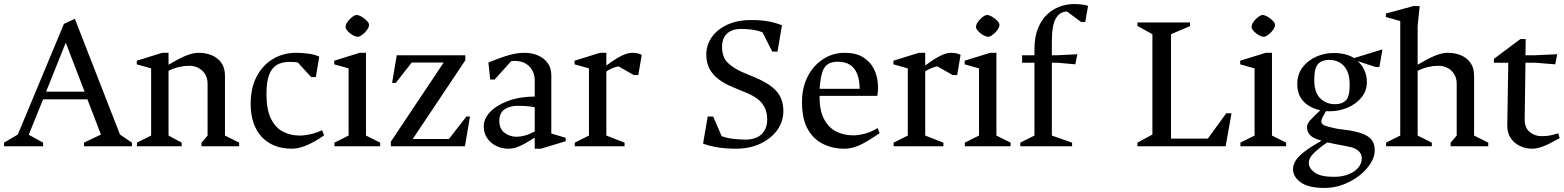

<svg xmlns="http://www.w3.org/2000/svg" viewBox="-20 -723 7730 949"><path d="M0 0V-18L68 -58L296 -605L350 -630L573 -58L632 -18V0H395V-18L479 -58L412 -232H193L122 -57L193 -18V0ZM208 -270H398L305 -512Z M657 0V-18L727 -53V-385L656 -405V-423L782 -462H813V-403Q856 -429 893.5 -445.5Q931 -462 962 -462Q998 -462 1027.5 -449.5Q1057 -437 1074.5 -412Q1092 -387 1092 -348V-53L1162 -18V0H976V-18L1006 -53V-309Q1006 -336 994 -356Q982 -376 961 -387Q940 -398 914 -398Q891 -398 865 -392Q839 -386 813 -373V-53L878 -18V0Z M1423 12Q1375 12 1337.5 -3Q1300 -18 1273.5 -46.5Q1247 -75 1233 -116Q1219 -157 1219 -209Q1219 -288 1248.5 -344.5Q1278 -401 1329 -431.5Q1380 -462 1443 -462Q1471 -462 1503 -458Q1535 -454 1558 -443L1541 -342H1518L1452 -414Q1446 -416 1431 -416.5Q1416 -417 1409 -417Q1373 -417 1348 -402Q1323 -387 1310 -352.5Q1297 -318 1297 -258Q1297 -182 1319 -137Q1341 -92 1378.5 -72.5Q1416 -53 1460 -53Q1486 -53 1514.5 -59.5Q1543 -66 1572 -79L1582 -54Q1558 -37 1536.5 -25Q1515 -13 1496 -5Q1477 3 1458.5 7.5Q1440 12 1423 12Z M1633 0V-18L1703 -53V-385L1632 -405V-423L1758 -462H1789V-53L1859 -18V0ZM1749 -541Q1742 -541 1731.5 -545.5Q1721 -550 1711.5 -557.5Q1702 -565 1695 -573.5Q1688 -582 1688 -590Q1688 -599 1693.5 -608.5Q1699 -618 1708 -627.5Q1717 -637 1726.5 -643Q1736 -649 1743 -649Q1749 -649 1759.5 -644.5Q1770 -640 1780 -632Q1790 -624 1797 -616Q1804 -608 1804 -599Q1804 -591 1798 -581Q1792 -571 1783 -562Q1774 -553 1764.5 -547Q1755 -541 1749 -541Z M1912 0V-23L2173 -414H2015L1936 -313H1918L1941 -450H2280V-425L2020 -36H2199L2285 -147H2303L2278 0Z M2492 12Q2460 12 2432 -2Q2404 -16 2387.5 -41Q2371 -66 2371 -97Q2371 -136 2402 -169Q2433 -202 2489.5 -223.5Q2546 -245 2623 -246V-326Q2623 -351 2612.5 -372.5Q2602 -394 2579.5 -408Q2557 -422 2523 -422Q2520 -422 2514.5 -421.5Q2509 -421 2506 -420L2425 -330H2403L2394 -414Q2436 -431 2466.5 -441.5Q2497 -452 2522 -457Q2547 -462 2572 -462Q2609 -462 2639 -449Q2669 -436 2687 -411.5Q2705 -387 2705 -351V-63L2776 -42V-25L2654 12H2623V-43Q2598 -27 2576 -14.5Q2554 -2 2534 5Q2514 12 2492 12ZM2533 -47Q2552 -47 2574 -53Q2596 -59 2623 -73V-193Q2610 -196 2587.5 -198Q2565 -200 2539 -200Q2499 -200 2473.5 -182Q2448 -164 2448 -126Q2448 -86 2474 -66.5Q2500 -47 2533 -47Z M2821 0V-18L2891 -53V-385L2820 -405V-423L2946 -462H2977V-399Q3021 -432 3051.5 -447Q3082 -462 3104 -462Q3133 -462 3152 -452L3135 -352H3113L3037 -395Q3020 -392 3004.5 -385Q2989 -378 2977 -370V-53L3067 -18V0Z M3618 12Q3568 12 3527.5 5.5Q3487 -1 3455 -13L3478 -147H3505L3547 -50Q3575 -40 3606 -36.5Q3637 -33 3667 -33Q3695 -33 3719 -43Q3743 -53 3757.5 -76Q3772 -99 3772 -133Q3772 -178 3747.5 -211Q3723 -244 3658 -269L3603 -292Q3561 -309 3531.5 -331.5Q3502 -354 3486.5 -384Q3471 -414 3471 -452Q3471 -500 3497.5 -538.5Q3524 -577 3574 -600.5Q3624 -624 3694 -624Q3744 -624 3781.5 -616.5Q3819 -609 3845 -598L3823 -468H3797L3749 -563Q3724 -573 3696.5 -576.5Q3669 -580 3643 -580Q3599 -580 3574 -557.5Q3549 -535 3549 -491Q3549 -440 3578 -412Q3607 -384 3655 -364L3710 -341Q3765 -318 3796 -293Q3827 -268 3839.5 -239Q3852 -210 3852 -175Q3852 -121 3821 -79Q3790 -37 3737.5 -12.5Q3685 12 3618 12Z M4153 12Q4096 12 4048 -11.5Q4000 -35 3972 -85.5Q3944 -136 3944 -219Q3944 -273 3960 -317Q3976 -361 4005 -393.5Q4034 -426 4072 -444Q4110 -462 4154 -462Q4211 -462 4246 -440Q4281 -418 4298 -385Q4315 -352 4318.5 -315.5Q4322 -279 4316 -249H4031Q4030 -180 4052 -136.5Q4074 -93 4112 -73.5Q4150 -54 4198 -54Q4222 -54 4253.5 -62Q4285 -70 4318 -90L4328 -65Q4287 -36 4242.5 -12Q4198 12 4153 12ZM4031 -284H4229Q4229 -327 4217 -357Q4205 -387 4181.5 -402.5Q4158 -418 4121 -418Q4092 -418 4073 -406.5Q4054 -395 4044.5 -366.5Q4035 -338 4031 -284Z M4397 0V-18L4467 -53V-385L4396 -405V-423L4522 -462H4553V-399Q4597 -432 4627.5 -447Q4658 -462 4680 -462Q4709 -462 4728 -452L4711 -352H4689L4613 -395Q4596 -392 4580.5 -385Q4565 -378 4553 -370V-53L4643 -18V0Z M4749 0V-18L4819 -53V-385L4748 -405V-423L4874 -462H4905V-53L4975 -18V0ZM4865 -541Q4858 -541 4847.5 -545.5Q4837 -550 4827.5 -557.5Q4818 -565 4811 -573.5Q4804 -582 4804 -590Q4804 -599 4809.5 -608.5Q4815 -618 4824 -627.5Q4833 -637 4842.5 -643Q4852 -649 4859 -649Q4865 -649 4875.5 -644.5Q4886 -640 4896 -632Q4906 -624 4913 -616Q4920 -608 4920 -599Q4920 -591 4914 -581Q4908 -571 4899 -562Q4890 -553 4880.5 -547Q4871 -541 4865 -541Z M5023 0V-18L5093 -53V-413H5032V-450H5093V-480Q5093 -538 5109.5 -580.5Q5126 -623 5154 -650Q5182 -677 5217 -690Q5252 -703 5290 -703Q5307 -703 5325.5 -701Q5344 -699 5358 -694L5344 -614H5324L5254 -666Q5219 -666 5199 -632.5Q5179 -599 5179 -517V-450H5207L5305 -455L5295 -405L5207 -413H5179V-53L5279 -18V0Z M5602 0V-18L5676 -58V-554L5602 -595V-612H5862V-594L5768 -554V-38H5950L6041 -163H6067L6038 0Z M6111 0V-18L6181 -53V-385L6110 -405V-423L6236 -462H6267V-53L6337 -18V0ZM6227 -541Q6220 -541 6209.5 -545.5Q6199 -550 6189.5 -557.5Q6180 -565 6173 -573.5Q6166 -582 6166 -590Q6166 -599 6171.5 -608.5Q6177 -618 6186 -627.5Q6195 -637 6204.5 -643Q6214 -649 6221 -649Q6227 -649 6237.5 -644.5Q6248 -640 6258 -632Q6268 -624 6275 -616Q6282 -608 6282 -599Q6282 -591 6276 -581Q6270 -571 6261 -562Q6252 -553 6242.5 -547Q6233 -541 6227 -541Z M6526 206Q6448 206 6409.5 178.5Q6371 151 6371 113Q6371 92 6384 71Q6397 50 6427.5 26.5Q6458 3 6512 -28Q6470 -39 6455 -55.5Q6440 -72 6440 -95Q6440 -110 6454 -126.5Q6468 -143 6506 -178Q6476 -184 6449.5 -200Q6423 -216 6407.5 -242.5Q6392 -269 6392 -307Q6392 -356 6418.5 -390.5Q6445 -425 6486 -443Q6527 -461 6571 -461Q6603 -461 6628.5 -454.5Q6654 -448 6673 -436L6813 -479L6798 -392H6779L6690 -421Q6712 -403 6724 -375.5Q6736 -348 6736 -318Q6736 -274 6709.5 -241.5Q6683 -209 6641 -191Q6599 -173 6551 -173Q6547 -173 6543 -173Q6539 -173 6534 -174Q6524 -156 6517.5 -144Q6511 -132 6511 -124Q6511 -109 6527.5 -102.5Q6544 -96 6587 -87L6653 -78Q6702 -69 6728 -56Q6754 -43 6764.5 -24.5Q6775 -6 6775 21Q6775 51 6755 83.5Q6735 116 6700.5 143.5Q6666 171 6621 188.5Q6576 206 6526 206ZM6572 151Q6615 151 6646 138.5Q6677 126 6694 105Q6711 84 6711 60Q6711 42 6700 28.5Q6689 15 6664 6Q6648 2 6622.5 -3Q6597 -8 6574 -12Q6565 -14 6557 -16Q6549 -18 6540 -19Q6502 7 6475.5 32Q6449 57 6449 82Q6449 109 6478.5 130Q6508 151 6572 151ZM6579 -208Q6613 -208 6632 -226.5Q6651 -245 6651 -304Q6651 -366 6623 -396.5Q6595 -427 6549 -427Q6514 -427 6495 -407Q6476 -387 6476 -328Q6476 -267 6505 -237.5Q6534 -208 6579 -208Z M6831 0V-18L6901 -53V-619L6830 -639V-656L6966 -693H6997L6987 -595V-403Q7030 -429 7067.5 -445.5Q7105 -462 7136 -462Q7172 -462 7201.5 -449.5Q7231 -437 7248.5 -412Q7266 -387 7266 -348V-53L7336 -18V0H7150V-18L7180 -53V-309Q7180 -336 7168 -356Q7156 -376 7135 -387Q7114 -398 7088 -398Q7065 -398 7039 -392Q7013 -386 6987 -373V-53L7057 -18V0Z M7553 12Q7521 12 7492.5 -1.5Q7464 -15 7447 -40.5Q7430 -66 7430 -102L7435 -413H7364V-432L7495 -530H7521L7520 -450H7569L7677 -455L7667 -405L7569 -413H7520L7516 -137Q7515 -92 7540.5 -71Q7566 -50 7598 -50Q7624 -50 7641 -53.5Q7658 -57 7682 -64L7689 -40Q7660 -24 7636 -12Q7612 0 7591.5 6Q7571 12 7553 12Z"/></svg>

Font: Ancizar Serif Light
Style: Regular
Weight: 400
Version: Version 8.100